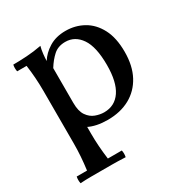

<svg xmlns="http://www.w3.org/2000/svg" viewBox="-156 -580 883 918"><g transform="rotate(-30 285.5 -121.5)"><path d="M28 212Q24 193 28 175H85Q90 137 92.5 102Q95 67 95 30V-260Q95 -332 85 -403H33Q29 -422 33 -440Q68 -440 108 -442.5Q148 -445 190 -453Q185 -435 182.5 -412.5Q180 -390 180 -375L190 -330V30Q190 67 192.5 102Q195 137 200 175H277Q281 193 277 212Q231 210 201.5 210Q172 210 143 210Q114 210 86.5 210Q59 210 28 212ZM329 -455Q383 -455 427.5 -430Q472 -405 498.5 -354.5Q525 -304 525 -227Q525 -150 496 -96Q467 -42 415 -13.5Q363 15 293 15Q229 15 186.5 -7Q144 -29 112 -62L190 -138Q190 -92 207 -67.5Q224 -43 248.5 -34Q273 -25 296 -25Q355 -25 387.5 -73Q420 -121 420 -215Q420 -315 387.5 -362.5Q355 -410 302 -410Q262 -410 236.5 -387Q211 -364 190 -330L180 -375Q200 -408 238 -431.5Q276 -455 329 -455Z"/></g></svg>

Font: Poltawski Nowy
Style: Regular
Weight: 400
Designer: Adam Pótawski, Mateusz Machalski, Borys Kosmynka, Ania Wieluska
Foundry: Capitalics.wtf
Version: Version 1.001;gftools[0.9.25]